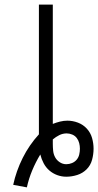

<svg xmlns="http://www.w3.org/2000/svg" viewBox="-20 -755 424 829"><path d="M96 54 37 43Q50 -17 78 -73Q106 -129 148 -175V-735H208V-220Q223 -226 239 -230Q255 -234 271 -234Q294 -234 316.5 -225.5Q339 -217 355 -199.5Q371 -182 377.5 -159Q384 -136 384 -113Q384 -89 377.5 -65Q371 -41 354 -24Q337 -7 313.5 0.5Q290 8 266 8Q246 8 227 1Q208 -6 193 -19Q178 -32 168.5 -50Q159 -68 154 -88Q134 -55 119 -19Q104 17 96 54ZM266 -46Q279 -46 291 -51Q303 -56 311 -65.5Q319 -75 322 -87.5Q325 -100 325 -113Q325 -125 322 -137Q319 -149 311.5 -159Q304 -169 292 -174Q280 -179 268 -179Q251 -179 236 -171.5Q221 -164 208 -153V-133Q208 -119 209.5 -104Q211 -89 218 -76Q225 -63 238 -54.5Q251 -46 266 -46Z"/></svg>

Font: Iosevka QP Light
Style: Regular
Weight: 300
Designer: Belleve Invis
Foundry: Belleve Invis
Version: Version 20.0.0; ttfautohint (v1.8.4)